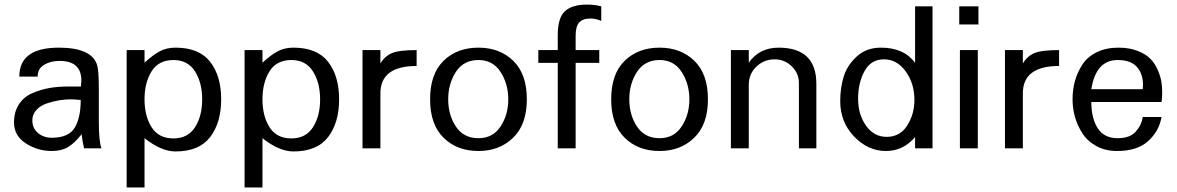

<svg xmlns="http://www.w3.org/2000/svg" viewBox="-20 -656 5203 849"><path d="M336.9 -213.9Q307.6 -216.8 293 -216.8Q267.6 -216.8 241.2 -212.4Q214.8 -208 187 -198.7Q159.2 -189.5 141.1 -169.9Q123 -150.4 123 -124Q123 -88.9 147.9 -67.9Q172.9 -46.9 209 -46.9Q283.2 -46.9 310.1 -90.8Q336.9 -134.8 336.9 -213.9ZM428.7 0H351.6Q344.7 -30.3 340.8 -62.5Q309.6 -22.5 280.3 -5.4Q251 11.7 209 11.7Q146.5 11.7 94.2 -22Q42 -55.7 42 -114.3Q42 -161.1 63.5 -194.3Q85 -227.5 122.1 -243.7Q159.2 -259.8 197.3 -266.6Q235.4 -273.4 278.3 -273.4H337.9Q339.8 -291 339.8 -299.8Q339.8 -386.7 243.2 -386.7Q204.1 -386.7 175.3 -369.6Q146.5 -352.5 146.5 -317.4H65.4Q65.4 -445.3 240.2 -445.3Q381.8 -445.3 408.2 -372.1Q417 -349.6 417 -264.6V-122.1Q417 -29.3 428.7 0Z M874 -216.8Q874 -290 842.3 -340.3Q810.5 -390.6 747.1 -390.6Q681.6 -390.6 650.4 -340.8Q619.1 -291 619.1 -216.8Q619.1 -142.6 650.4 -93.3Q681.6 -43.9 747.1 -43.9Q810.5 -43.9 842.3 -93.3Q874 -142.6 874 -216.8ZM755.9 13.7Q693.4 13.7 619.1 -44.9V172.9H540V-434.6H619.1V-378.9Q655.3 -412.1 685.5 -428.7Q715.8 -445.3 755.9 -445.3Q860.4 -445.3 909.2 -382.8Q958 -320.3 958 -216.8Q958 -113.3 909.2 -49.8Q860.4 13.7 755.9 13.7Z M1395.5 -216.8Q1395.5 -290 1363.8 -340.3Q1332 -390.6 1268.6 -390.6Q1203.1 -390.6 1171.9 -340.8Q1140.6 -291 1140.6 -216.8Q1140.6 -142.6 1171.9 -93.3Q1203.1 -43.9 1268.6 -43.9Q1332 -43.9 1363.8 -93.3Q1395.5 -142.6 1395.5 -216.8ZM1277.3 13.7Q1214.8 13.7 1140.6 -44.9V172.9H1061.5V-434.6H1140.6V-378.9Q1176.8 -412.1 1207 -428.7Q1237.3 -445.3 1277.3 -445.3Q1381.8 -445.3 1430.7 -382.8Q1479.5 -320.3 1479.5 -216.8Q1479.5 -113.3 1430.7 -49.8Q1381.8 13.7 1277.3 13.7Z M1822.3 -364.3Q1662.1 -364.3 1662.1 -243.2V0H1583V-434.6H1662.1V-375Q1680.7 -407.2 1712.4 -420.9Q1744.1 -434.6 1822.3 -434.6Z M2095.7 -390.6Q2030.3 -390.6 1996.1 -338.4Q1961.9 -286.1 1961.9 -216.8Q1961.9 -147.5 1996.1 -96.2Q2030.3 -44.9 2095.7 -44.9Q2159.2 -44.9 2193.4 -96.7Q2227.5 -148.4 2227.5 -216.8Q2227.5 -285.2 2193.4 -337.9Q2159.2 -390.6 2095.7 -390.6ZM2309.6 -216.8Q2309.6 -105.5 2249 -46.9Q2188.5 11.7 2095.7 11.7Q2001 11.7 1941.4 -46.9Q1881.8 -105.5 1881.8 -216.8Q1881.8 -329.1 1941.4 -387.2Q2001 -445.3 2095.7 -445.3Q2189.5 -445.3 2249.5 -387.2Q2309.6 -329.1 2309.6 -216.8Z M2638.7 -563.5Q2613.3 -574.2 2591.8 -574.2Q2556.6 -574.2 2541 -556.6Q2525.4 -539.1 2525.4 -498V-434.6H2629.9V-377.9H2525.4V0H2446.3V-377.9H2360.4V-434.6H2446.3V-501Q2446.3 -577.1 2478 -606.4Q2509.8 -635.7 2576.2 -635.7Q2610.4 -635.7 2638.7 -627.9Z M2896.5 -390.6Q2831.1 -390.6 2796.9 -338.4Q2762.7 -286.1 2762.7 -216.8Q2762.7 -147.5 2796.9 -96.2Q2831.1 -44.9 2896.5 -44.9Q2960 -44.9 2994.1 -96.7Q3028.3 -148.4 3028.3 -216.8Q3028.3 -285.2 2994.1 -337.9Q2960 -390.6 2896.5 -390.6ZM3110.4 -216.8Q3110.4 -105.5 3049.8 -46.9Q2989.3 11.7 2896.5 11.7Q2801.8 11.7 2742.2 -46.9Q2682.6 -105.5 2682.6 -216.8Q2682.6 -329.1 2742.2 -387.2Q2801.8 -445.3 2896.5 -445.3Q2990.2 -445.3 3050.3 -387.2Q3110.4 -329.1 3110.4 -216.8Z M3589.8 0H3512.7V-288.1Q3512.7 -332 3481 -362.8Q3449.2 -393.6 3405.3 -393.6Q3358.4 -393.6 3324.7 -361.3Q3291 -329.1 3291 -281.2V0H3211.9V-434.6H3291V-378.9Q3337.9 -445.3 3422.9 -445.3Q3589.8 -445.3 3589.8 -285.2Z M4023.4 -213.9Q4023.4 -287.1 3984.9 -340.3Q3946.3 -393.6 3888.7 -393.6Q3831.1 -393.6 3802.7 -341.3Q3774.4 -289.1 3774.4 -219.7Q3774.4 -149.4 3809.6 -100.1Q3844.7 -50.8 3900.4 -50.8Q3960 -50.8 3991.7 -101.1Q4023.4 -151.4 4023.4 -213.9ZM4103.5 0H4026.4V-49.8Q3973.6 11.7 3897.5 11.7Q3818.4 11.7 3756.8 -52.2Q3695.3 -116.2 3695.3 -209Q3695.3 -267.6 3710.9 -317.9Q3726.6 -368.2 3769 -406.7Q3811.5 -445.3 3875 -445.3Q3977.5 -445.3 4026.4 -377.9V-627.9H4103.5Z M4303.7 0H4224.6V-434.6H4303.7ZM4306.6 -547.9H4221.7V-627.9H4306.6Z M4663.1 -364.3Q4502.9 -364.3 4502.9 -243.2V0H4423.8V-434.6H4502.9V-375Q4521.5 -407.2 4553.2 -420.9Q4585 -434.6 4663.1 -434.6Z M5033.2 -261.7Q5034.2 -268.6 5034.2 -281.2Q5034.2 -329.1 5007.3 -359.9Q4980.5 -390.6 4921.9 -390.6Q4826.2 -390.6 4805.7 -261.7ZM5116.2 -138.7Q5105.5 -76.2 5057.1 -32.2Q5008.8 11.7 4919.9 11.7Q4868.2 11.7 4828.6 -9.8Q4789.1 -31.2 4766.6 -65.9Q4744.1 -100.6 4733.4 -138.7Q4722.7 -176.8 4722.7 -216.8Q4722.7 -259.8 4733.4 -298.3Q4744.1 -336.9 4766.6 -371.1Q4789.1 -405.3 4830.1 -425.3Q4871.1 -445.3 4925.8 -445.3Q4974.6 -445.3 5011.2 -430.7Q5047.9 -416 5067.9 -395Q5087.9 -374 5100.1 -345.2Q5112.3 -316.4 5115.7 -293.5Q5119.1 -270.5 5119.1 -246.1Q5119.1 -223.6 5116.2 -205.1H4805.7Q4805.7 -132.8 4834 -88.9Q4862.3 -44.9 4921.9 -44.9Q4975.6 -44.9 5001.5 -73.2Q5027.3 -101.6 5033.2 -138.7Z"/></svg>

Font: Padauk
Style: Regular
Weight: 400
Designer: Debbi Hosken
Foundry: SIL
Version: Version 3.003; ttfautohint (v1.8.2) -l 8 -r 50 -G 200 -x 14 